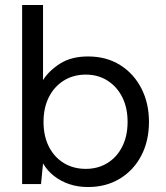

<svg xmlns="http://www.w3.org/2000/svg" viewBox="-20 -740 667 772"><path d="M334 12Q292 12 257.5 0Q223 -12 196.5 -33Q170 -54 153 -83L145 0H69V-720H153V-418Q177 -456 222 -484.5Q267 -513 334 -513Q408 -513 463 -478.5Q518 -444 548.5 -384.5Q579 -325 579 -250Q579 -174 548.5 -115Q518 -56 462.5 -22Q407 12 334 12ZM325 -61Q374 -61 412 -84.5Q450 -108 471.5 -150.5Q493 -193 493 -250Q493 -307 471.5 -349.5Q450 -392 412 -416Q374 -440 325 -440Q275 -440 236.5 -416Q198 -392 176.5 -349.5Q155 -307 155 -250Q155 -193 176.5 -150.5Q198 -108 236.5 -84.5Q275 -61 325 -61Z"/></svg>

Font: DVN - DM Sans
Style: Regular
Weight: 400
Designer: Colophon Foundry, Jonny Pinhorn
Foundry: Colophon Foundry
Version: Version 4.004;gftools[0.9.30]